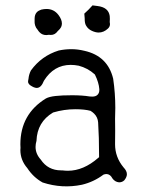

<svg xmlns="http://www.w3.org/2000/svg" viewBox="-20 -673 540 704"><path d="M229 -46.9Q218.8 -46.9 208.5 -48.3Q206.5 -48.3 204.1 -48.3Q155.8 -48.3 129.4 -87.9Q110.4 -108.9 110.4 -134.3Q110.4 -145 113.8 -156.7Q116.2 -225.6 174.3 -260.3L175.3 -260.7Q215.3 -272.5 256.3 -272.5Q290 -272.5 312 -266.6Q319.8 -261.7 325.2 -256.3Q338.4 -243.2 339.8 -224.1Q343.3 -171.4 343.3 -100.6V-96.7L340.3 -94.2Q286.1 -46.9 229 -46.9ZM401.9 -144 402.3 -192.9Q402.3 -215.3 401.9 -237.3V-237.8Q402.8 -257.8 402.8 -277.3Q402.8 -331.1 395 -384.3Q375 -467.8 289.1 -486.8Q265.1 -492.7 241.7 -492.7Q218.3 -492.7 195.3 -487.8Q132.3 -468.3 93.3 -414.6Q85.9 -399.9 84.5 -384.3Q83 -378.9 83 -376Q83 -373 83 -371.6Q84.5 -365.2 90.8 -360.4Q105 -350.6 114.7 -350.6Q130.9 -350.6 141.1 -377Q177.2 -435.1 239.3 -435.1Q252.9 -435.1 268.6 -432.1Q301.8 -423.3 326.7 -400.9L328.1 -399.4Q342.3 -370.6 344.2 -346.2Q344.2 -344.7 344.2 -342.8Q344.2 -332 337.6 -325.4Q331.1 -318.8 318.4 -318.8Q314 -318.8 308.6 -319.3Q281.7 -323.7 244.1 -323.7Q206.5 -323.7 183.3 -321Q160.2 -318.4 148.4 -312Q54.7 -254.4 54.7 -144Q54.7 -137.7 55.2 -130.9Q54.7 -126.5 54.7 -123Q54.7 -85.9 80.1 -56.6Q102.1 -22.9 136.2 -3.9Q208 19.5 280.3 4.4Q323.7 -5.9 359.4 -32.7Q365.2 -34.7 368.2 -34.7Q371.1 -34.7 372.6 -34.7Q384.8 -33.2 392.1 -19Q401.4 -5.9 416.5 -4.4Q428.2 -4.4 436 -12.2Q445.3 -23.9 445.3 -34.2Q445.3 -46.4 433.1 -59.1Q401.9 -96.7 401.9 -144ZM106.9 -604.5Q106.9 -602.1 106.9 -598.6Q106.9 -595.7 106.9 -591.1Q106.9 -586.4 109.1 -578.9Q111.3 -571.3 118.2 -563.5Q121.6 -558.1 125 -554.7Q134.8 -544.4 149.9 -544.4Q153.8 -544.4 159.2 -545.4Q163.6 -544.9 166.5 -544.9Q181.6 -544.9 191.4 -558.6L191.9 -559.1Q200.7 -566.9 204.1 -573.7Q207 -580.6 207 -586.4Q207 -601.6 194.3 -618.2Q177.7 -640.1 150.4 -640.1Q141.6 -640.1 131.3 -637.7Q121.1 -634.3 115.2 -628.4Q106.9 -619.6 106.9 -604.5ZM319.3 -653.3Q305.2 -637.2 289.1 -623Q290.5 -612.8 290.5 -606.2Q290.5 -599.6 290.8 -596.7Q291 -593.8 291.5 -591.1Q292 -588.4 292.7 -585.9Q293.5 -583.5 294.4 -581.3Q295.4 -579.1 296.9 -577.1Q303.7 -565.9 317.1 -559.8Q330.6 -553.7 341.8 -553.7Q360.4 -553.7 376 -568.4Q383.3 -575.2 383.3 -585Q383.3 -587.9 382.3 -592.3Q382.8 -599.1 382.8 -603.5Q382.8 -607.9 382.3 -614.3Q377.9 -646 337.9 -650.9Q328.6 -651.9 319.3 -653.3ZM113.8 -156.7V-155.8Q113.8 -156.2 113.8 -156.7ZM129.4 -87.9V-87.4Q129.4 -87.4 129.4 -87.9ZM208.5 -48.3H209.5Q209 -48.3 208.5 -48.3Z"/></svg>

Font: NaikaiFont
Style: Light
Weight: 300
Version: Version 1.89